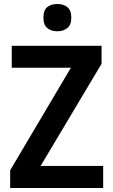

<svg xmlns="http://www.w3.org/2000/svg" viewBox="-20 -944 566 964"><path d="M498 0H31V-89L336 -604H39V-714H490V-624L184 -111H498ZM268 -924Q299 -924 318.5 -908Q338 -892 338 -855Q338 -819 318 -803Q298 -787 268 -787Q237 -787 217.5 -803Q198 -819 198 -855Q198 -893 217.5 -908.5Q237 -924 268 -924Z"/></svg>

Font: Noto Sans Bengali SemiCondensed SemiBold
Style: Regular
Weight: 600
Width: 4
Designer: Joana Ranito - Universal Thirst; Jelle Bosma - Monotype Design Team
Foundry: Universal Thirst ehf.
Version: Version 3.000; ttfautohint (v1.8.4.7-5d5b)